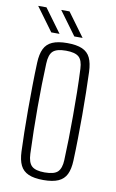

<svg xmlns="http://www.w3.org/2000/svg" viewBox="-86 -792 511 845"><g transform="rotate(10 169.5 -369.5)"><path d="M169.5 6Q128 6 103 -5Q78 -16 66.5 -39.5Q55 -63 53.5 -101Q52 -138 51 -186.2Q50 -234.5 50 -288.2Q50 -342 50.8 -395.8Q51.5 -449.5 53.5 -498Q55 -536.5 66.5 -560.2Q78 -584 103 -595Q128 -606 169.5 -606Q211.5 -606 236.5 -595Q261.5 -584 272.8 -560.2Q284 -536.5 285.5 -498Q287 -455.5 288 -406.5Q289 -357.5 289 -305.8Q289 -254 288.2 -202Q287.5 -150 285.5 -101Q284 -63 272.5 -39.5Q261 -16 236 -5Q211 6 169.5 6ZM169.5 -28Q212.5 -28 228.2 -44Q244 -60 245.5 -96Q247.5 -142 248.5 -192Q249.5 -242 249.5 -294.5Q249.5 -347 248.8 -399.8Q248 -452.5 245.5 -504Q244 -542.5 227 -557.2Q210 -572 169.5 -572Q128.5 -572 111.8 -556.8Q95 -541.5 93.5 -501Q91.5 -456 90.5 -406.2Q89.5 -356.5 89.5 -304.8Q89.5 -253 90.5 -200.8Q91.5 -148.5 93.5 -98Q95 -59 111.8 -43.5Q128.5 -28 169.5 -28ZM194.5 -640 117.5 -745H154.5L231.5 -640ZM91.5 -640 14.5 -745H51.5L128.5 -640Z"/></g></svg>

Font: Big Shoulders Text SC Thin
Style: Regular
Weight: 100
Designer: Patric King
Foundry: XO Type Co
Version: Version 2.002